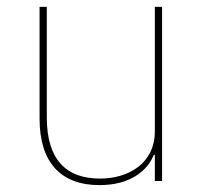

<svg xmlns="http://www.w3.org/2000/svg" viewBox="-20 -526 596 558"><path d="M430 0H451V-506H430V-144C430 -52 354 -7 271 -7C172 -7 116 -62 116 -185V-506H95V-181C95 -55 156 12 269 12C360 12 409 -31 427 -76H430Z"/></svg>

Font: IBM Plex Devanagari Thin
Style: Regular
Weight: 100
Designer: Mike Abbink, Paul van der Laan, Pieter van Rosmalen, Erin McLaughlin
Foundry: Bold Monday
Version: Version 1.0